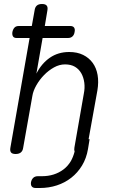

<svg xmlns="http://www.w3.org/2000/svg" viewBox="-20 -760 640 960"><path d="M63 -570Q50 -570 45 -578Q40 -586 42 -600Q45 -614 52.5 -622Q60 -630 74 -630H139L153 -708Q155 -724 164 -732Q173 -740 190 -740Q207 -740 213.5 -732Q220 -724 217 -708L204 -630H331Q345 -630 350.5 -622Q356 -614 353 -600Q351 -586 342.5 -578Q334 -570 320 -570H193L162 -392Q188 -443 229.5 -471.5Q271 -500 326 -500Q366 -500 395.5 -485.5Q425 -471 443.5 -445.5Q462 -420 468 -385Q474 -350 467 -308L423 -64H428L420 -15Q412 32 390 68Q368 104 336 129Q304 154 264 167Q224 180 179 180H159Q145 180 139 172.5Q133 165 135 151Q138 137 146.5 129Q155 121 170 121H190Q221 121 248 112.5Q275 104 297 87.5Q319 71 334 46Q346 25 353 -2Q350 -10 352 -22L399 -291Q405 -320 401.5 -346.5Q398 -373 386.5 -393.5Q375 -414 355 -426Q335 -438 305 -438Q277 -438 250 -423Q223 -408 200.5 -385Q178 -362 162 -334Q146 -306 142 -281L96 -22Q94 -6 84.5 2Q75 10 58 10Q41 10 35 2Q29 -6 32 -22L128 -570Z"/></svg>

Font: Maple Mono ExtraLight
Style: Italic
Weight: 275
Italic angle: -10°
Monospace: yes
Designer: subframe7536
Version: Version 7.000